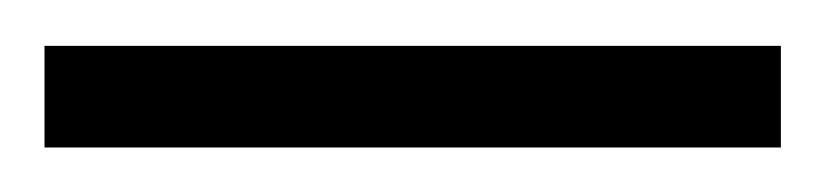

<svg xmlns="http://www.w3.org/2000/svg" viewBox="-23 23 366 85"><path d="M-3.3 88.3H322.7V43.3H-3.3Z"/></svg>

Font: Jomhuria
Style: Regular
Weight: 400
Designer: Arabic design by Kourosh Beigpour, Latin design by Eben Sorkin, engineering by Lasse Fister and Khaled Hosney
Version: Version 1.0000